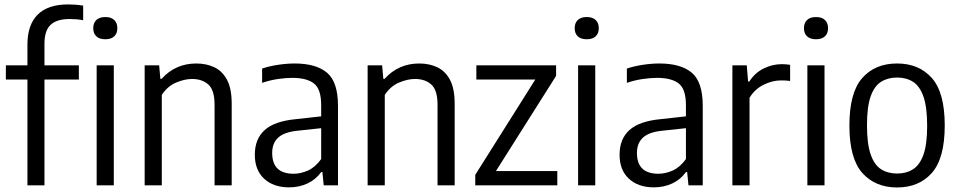

<svg xmlns="http://www.w3.org/2000/svg" viewBox="-20 -838 4334 868"><path d="M104 0V-478.5H6.5V-542.5H104V-636.5Q104 -725.5 150.2 -771.8Q196.5 -818 287.5 -818Q303.5 -818 321.2 -816.8Q339 -815.5 356 -812.5V-746.5Q340 -749.5 325.5 -750.8Q311 -752 294.5 -752Q237 -752 209 -726Q181 -700 181 -640V-542.5H336.5V-478.5H181V0Z M417 0V-542.5H494.5V0ZM456 -660.5Q429.5 -660.5 415.5 -673.8Q401.5 -687 401.5 -710.5Q401.5 -734 415.5 -747.5Q429.5 -761 456 -761Q482.5 -761 496.5 -747.5Q510.5 -734 510.5 -710.5Q510.5 -687 496.5 -673.8Q482.5 -660.5 456 -660.5Z M634 0V-542.5H699.5L705 -481.5H710.5Q773 -551 867.5 -551Q913.5 -551 949.8 -533.5Q986 -516 1006.8 -476.2Q1027.5 -436.5 1027.5 -369V0H950V-365Q950 -430.5 922 -455.8Q894 -481 848 -481Q815 -481 776.2 -464.8Q737.5 -448.5 711.5 -409V0Z M1287 9Q1216.5 9 1174.2 -30Q1132 -69 1132 -138.5Q1132 -210 1176.8 -250.2Q1221.5 -290.5 1319.5 -299.5L1432 -312V-362.5Q1432 -435 1399.5 -460.5Q1367 -486 1301.5 -486Q1272.5 -486 1236.5 -480.8Q1200.5 -475.5 1165 -463.5V-528Q1197 -539 1237 -545Q1277 -551 1312 -551Q1409 -551 1458.5 -509.2Q1508 -467.5 1508 -359.5V0H1443.5L1437.5 -60H1432Q1407.5 -26 1369.8 -8.5Q1332 9 1287 9ZM1210.5 -146.5Q1210.5 -52.5 1307.5 -52.5Q1339.5 -52.5 1372.5 -67.2Q1405.5 -82 1432 -119V-258.5L1325 -247Q1265 -241 1237.8 -216Q1210.5 -191 1210.5 -146.5Z M1642 0V-542.5H1707.5L1713 -481.5H1718.5Q1781 -551 1875.5 -551Q1921.5 -551 1957.8 -533.5Q1994 -516 2014.8 -476.2Q2035.5 -436.5 2035.5 -369V0H1958V-365Q1958 -430.5 1930 -455.8Q1902 -481 1856 -481Q1823 -481 1784.2 -464.8Q1745.5 -448.5 1719.5 -409V0Z M2128.5 0V-47.5L2400 -478.5H2133.5V-542.5H2494V-495L2222 -64.5H2499.5V0Z M2593.5 0V-542.5H2671V0ZM2632.5 -660.5Q2606 -660.5 2592 -673.8Q2578 -687 2578 -710.5Q2578 -734 2592 -747.5Q2606 -761 2632.5 -761Q2659 -761 2673 -747.5Q2687 -734 2687 -710.5Q2687 -687 2673 -673.8Q2659 -660.5 2632.5 -660.5Z M2936 9Q2865.5 9 2823.2 -30Q2781 -69 2781 -138.5Q2781 -210 2825.8 -250.2Q2870.5 -290.5 2968.5 -299.5L3081 -312V-362.5Q3081 -435 3048.5 -460.5Q3016 -486 2950.5 -486Q2921.5 -486 2885.5 -480.8Q2849.5 -475.5 2814 -463.5V-528Q2846 -539 2886 -545Q2926 -551 2961 -551Q3058 -551 3107.5 -509.2Q3157 -467.5 3157 -359.5V0H3092.5L3086.5 -60H3081Q3056.5 -26 3018.8 -8.5Q2981 9 2936 9ZM2859.5 -146.5Q2859.5 -52.5 2956.5 -52.5Q2988.5 -52.5 3021.5 -67.2Q3054.5 -82 3081 -119V-258.5L2974 -247Q2914 -241 2886.8 -216Q2859.5 -191 2859.5 -146.5Z M3291 0V-542.5H3356L3362 -469.5H3367.5Q3393 -509 3432.5 -528.5Q3472 -548 3515 -548Q3526 -548 3535 -547Q3544 -546 3552 -545V-472Q3541.5 -473.5 3532 -474Q3522.5 -474.5 3511 -474.5Q3472 -474.5 3432 -454.8Q3392 -435 3368.5 -396V0Z M3630 0V-542.5H3707.5V0ZM3669 -660.5Q3642.5 -660.5 3628.5 -673.8Q3614.5 -687 3614.5 -710.5Q3614.5 -734 3628.5 -747.5Q3642.5 -761 3669 -761Q3695.5 -761 3709.5 -747.5Q3723.5 -734 3723.5 -710.5Q3723.5 -687 3709.5 -673.8Q3695.5 -660.5 3669 -660.5Z M4035.5 9.5Q3937 9.5 3878.5 -56Q3820 -121.5 3820 -270.5Q3820 -419.5 3878 -485.2Q3936 -551 4035.5 -551Q4134.5 -551 4192.8 -485.2Q4251 -419.5 4251 -271Q4251 -122 4192.8 -56.2Q4134.5 9.5 4035.5 9.5ZM4035.5 -53.5Q4077.5 -53.5 4108 -73Q4138.5 -92.5 4155 -139.5Q4171.5 -186.5 4171.5 -269Q4171.5 -353.5 4154.8 -401.2Q4138 -449 4107.5 -468.2Q4077 -487.5 4035.5 -487.5Q3994 -487.5 3963.2 -468.2Q3932.5 -449 3916 -402Q3899.5 -355 3899.5 -272Q3899.5 -188 3916 -140.2Q3932.5 -92.5 3963 -73Q3993.5 -53.5 4035.5 -53.5Z"/></svg>

Font: Encode Sans SemiCondensed SemiCondensed
Style: Regular
Weight: 400
Width: 4
Designer: Multiple Designers
Foundry: Impallari Type
Version: Version 3.000; ttfautohint (v1.8.3) -l 8 -r 50 -G 200 -x 14 